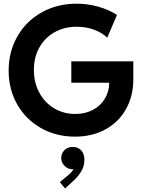

<svg xmlns="http://www.w3.org/2000/svg" viewBox="-20 -748 792 1062"><path d="M27.8 -357.4Q27.8 -461.4 75.7 -545.9Q123.5 -630.4 209.5 -679Q295.4 -727.5 403.8 -727.5Q464.8 -727.5 522 -711.7Q579.1 -695.8 627 -665.5L573.2 -539.6Q545.4 -566.9 501 -583.5Q456.5 -600.1 403.8 -600.1Q336.4 -600.1 282.7 -570.3Q229 -540.5 198.2 -486.3Q167.5 -432.1 167.5 -361.3Q167.5 -291 197.5 -235.4Q227.5 -179.7 279.8 -148.7Q332 -117.7 397 -117.7Q451.7 -117.7 494.1 -140.4Q536.6 -163.1 560.3 -202.6Q584 -242.2 584 -290.5H374.5V-408.7H717.3V-307.6Q717.3 -217.3 677.5 -145.5Q637.7 -73.7 564.5 -33Q491.2 7.8 395 7.8Q290.5 7.8 206.8 -39.6Q123 -86.9 75.4 -170.2Q27.8 -253.4 27.8 -357.4ZM311 259.3 356 222.2Q374.5 207 387.7 188Q385.7 188.5 381.3 188.5Q366.2 188.5 351.8 180.4Q337.4 172.4 328.1 158.2Q318.8 144 318.8 126Q318.8 107.9 327.6 93.8Q336.4 79.6 350.8 72Q365.2 64.5 381.3 64.9Q409.7 64 428.2 82.8Q446.8 101.6 446.8 135.3Q446.8 172.4 428.2 201.7Q409.7 231 387.2 251L339.8 294.4Z"/></svg>

Font: Reddit Sans
Style: Bold
Weight: 700
Designer: Stephen Hutchings
Foundry: Reddit
Version: Version 1.013